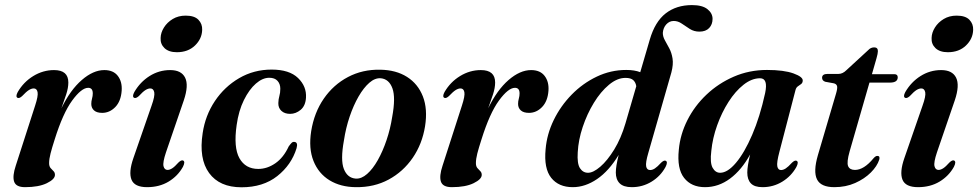

<svg xmlns="http://www.w3.org/2000/svg" viewBox="-20 -744 3943 774"><path d="M51 -349.5Q41.5 -354 51.5 -373Q75 -413.5 114.2 -437.5Q153.5 -461.5 198 -461.5Q255.5 -461.5 255.5 -411.5Q255.5 -390 247 -363.8Q238.5 -337.5 227.5 -307.5Q263.5 -381.5 309.8 -421.5Q356 -461.5 400.5 -461.5Q437 -461.5 455 -438Q473 -414.5 470.5 -378.5Q467.5 -336 444.8 -312.5Q422 -289 392 -289Q370 -289 359 -299Q348 -309 348 -325Q348 -336 351 -346.5Q354 -357 354 -367.5Q354 -390 335.5 -390Q308.5 -390 271 -338.8Q233.5 -287.5 200.5 -182Q189.5 -148 183.8 -125.5Q178 -103 178 -86.5Q178 -73.5 184 -66.5Q190 -59.5 195.8 -54Q201.5 -48.5 201.5 -39Q201.5 -21.5 168.8 -5.5Q136 10.5 81 10.5Q44.5 10.5 37 -11.8Q29.5 -34 43.5 -76L121.5 -318Q134.5 -357.5 131.5 -372.5Q128.5 -387.5 116 -387.5Q107 -387.5 96.5 -381Q86 -374.5 69 -356.5Q58 -346.5 51 -349.5Z M693 -533.5Q660.5 -533.5 643.2 -550Q626 -566.5 627.5 -591Q628 -612.5 641 -633.2Q654 -654 676.5 -667.5Q699 -681 728.5 -681Q764 -681 780 -664.2Q796 -647.5 795 -623.5Q794 -587.5 766 -560.5Q738 -533.5 693 -533.5ZM649 -129.5Q635.5 -89 639.2 -74Q643 -59 655.5 -59Q664 -59 674.2 -65.5Q684.5 -72 699.5 -89Q711 -100 718 -97Q728 -92.5 717.5 -71.5Q697 -34.5 659.8 -12Q622.5 10.5 573 10.5Q522.5 10.5 510.2 -19.5Q498 -49.5 517.5 -106L591 -318Q605 -357 601.8 -372.2Q598.5 -387.5 586 -387.5Q577 -387.5 566.5 -381Q556 -374.5 539.5 -356.5Q528 -346.5 521 -349.5Q511.5 -354 521.5 -373Q545 -413.5 583 -437.5Q621 -461.5 666 -461.5Q711 -461.5 726.2 -431Q741.5 -400.5 721 -339.5Z M1065.5 -430.5Q1038.5 -430.5 1011.5 -407Q984.5 -383.5 963.2 -340.5Q942 -297.5 934 -240Q921 -149.5 945.2 -106.2Q969.5 -63 1021 -63Q1057 -63 1090 -85.8Q1123 -108.5 1144 -154Q1151 -163.5 1155.5 -168Q1160 -172.5 1166 -172Q1182.5 -171 1175.5 -146.5Q1155 -79.5 1097.8 -34.2Q1040.5 11 953.5 11Q865 11 823 -46.5Q781 -104 797 -207.5Q807.5 -278.5 846.2 -336.5Q885 -394.5 944.2 -429Q1003.5 -463.5 1075 -463.5Q1146.5 -463.5 1181.5 -429.5Q1216.5 -395.5 1213.5 -350Q1211.5 -317.5 1192 -301.2Q1172.5 -285 1149.5 -285Q1127.5 -285 1114.5 -297Q1101.5 -309 1102 -328.5Q1102.5 -344.5 1106.2 -357Q1110 -369.5 1110 -386.5Q1110 -405.5 1098.8 -418Q1087.5 -430.5 1065.5 -430.5Z M1513 -463Q1576.5 -462 1620.8 -434Q1665 -406 1684.8 -355.2Q1704.5 -304.5 1693.5 -235Q1682 -163.5 1643.8 -107.8Q1605.5 -52 1546.8 -20.2Q1488 11.5 1414.5 10.5Q1353 10 1308.5 -17.2Q1264 -44.5 1243.8 -95Q1223.5 -145.5 1234.5 -215.5Q1246.5 -290 1285.2 -346.2Q1324 -402.5 1382.8 -433.5Q1441.5 -464.5 1513 -463ZM1414 -24Q1437 -22.5 1460 -42.8Q1483 -63 1503 -98.5Q1523 -134 1538.2 -179Q1553.5 -224 1561 -272.5Q1575.5 -350.5 1562 -387.8Q1548.5 -425 1515.5 -428.5Q1492 -430.5 1469 -410.5Q1446 -390.5 1425.5 -355Q1405 -319.5 1389.5 -273.8Q1374 -228 1366.5 -178Q1352 -99 1366.2 -62.8Q1380.5 -26.5 1414 -24Z M1771.5 -349.5Q1762 -354 1772 -373Q1795.5 -413.5 1834.8 -437.5Q1874 -461.5 1918.5 -461.5Q1976 -461.5 1976 -411.5Q1976 -390 1967.5 -363.8Q1959 -337.5 1948 -307.5Q1984 -381.5 2030.2 -421.5Q2076.5 -461.5 2121 -461.5Q2157.5 -461.5 2175.5 -438Q2193.5 -414.5 2191 -378.5Q2188 -336 2165.2 -312.5Q2142.5 -289 2112.5 -289Q2090.5 -289 2079.5 -299Q2068.5 -309 2068.5 -325Q2068.5 -336 2071.5 -346.5Q2074.5 -357 2074.5 -367.5Q2074.5 -390 2056 -390Q2029 -390 1991.5 -338.8Q1954 -287.5 1921 -182Q1910 -148 1904.2 -125.5Q1898.5 -103 1898.5 -86.5Q1898.5 -73.5 1904.5 -66.5Q1910.5 -59.5 1916.2 -54Q1922 -48.5 1922 -39Q1922 -21.5 1889.2 -5.5Q1856.5 10.5 1801.5 10.5Q1765 10.5 1757.5 -11.8Q1750 -34 1764 -76L1842 -318Q1855 -357.5 1852 -372.5Q1849 -387.5 1836.5 -387.5Q1827.5 -387.5 1817 -381Q1806.5 -374.5 1789.5 -356.5Q1778.5 -346.5 1771.5 -349.5Z M2663 -71Q2643 -34 2606.8 -11.8Q2570.5 10.5 2527 10.5Q2493.5 10.5 2478 -5Q2462.5 -20.5 2462.5 -48.5Q2462.5 -73.5 2474 -119.5Q2435 -55 2387 -22.2Q2339 10.5 2289 10.5Q2232 10.5 2202 -27.2Q2172 -65 2179.5 -142.5Q2184.5 -203 2212.2 -260Q2240 -317 2284.5 -362.5Q2329 -408 2385.5 -435Q2442 -462 2504.5 -462Q2538 -462 2561 -453L2599.5 -584.5Q2620.5 -656.5 2663.5 -690Q2706.5 -723.5 2769.5 -723.5Q2811.5 -723.5 2832 -707Q2852.5 -690.5 2852.5 -668Q2852.5 -645.5 2838.8 -631Q2825 -616.5 2799.5 -616.5Q2778 -616.5 2761 -627.2Q2744 -638 2728.5 -648.8Q2713 -659.5 2696 -659.5Q2678.5 -659.5 2666 -645.8Q2653.5 -632 2652 -611.5Q2652 -596.5 2660.2 -581.8Q2668.5 -567 2678 -549.2Q2687.5 -531.5 2691.2 -508Q2695 -484.5 2686.5 -452L2593.5 -127.5Q2582 -88.5 2584.8 -73.5Q2587.5 -58.5 2601 -58.5Q2610 -58.5 2620 -65Q2630 -71.5 2645 -88Q2656.5 -99 2663.5 -96Q2673.5 -91.5 2663 -71ZM2309 -130Q2306 -84.5 2318 -66Q2330 -47.5 2350.5 -47.5Q2371.5 -47.5 2400 -72Q2428.5 -96.5 2456 -141.2Q2483.5 -186 2501.5 -247L2545 -396.5Q2542.5 -412 2532.8 -421Q2523 -430 2501.5 -430Q2468 -430 2434.8 -402.2Q2401.5 -374.5 2374 -329.5Q2346.5 -284.5 2329 -232Q2311.5 -179.5 2309 -130Z M3122 -132Q3110.5 -88.5 3113.5 -73.5Q3116.5 -58.5 3128.5 -58.5Q3137.5 -58.5 3147.5 -65Q3157.5 -71.5 3172.5 -88Q3184 -99 3191 -96Q3201 -91.5 3190.5 -71Q3170 -34 3133.8 -11.8Q3097.5 10.5 3054 10.5Q3021.5 10.5 3007 -4.8Q2992.5 -20 2992.5 -48.5Q2992.5 -73.5 3004 -121.5Q2969.5 -58.5 2923 -24Q2876.5 10.5 2822 10.5Q2767 10.5 2737.8 -26.8Q2708.5 -64 2716.5 -140.5Q2722 -202 2751 -259.5Q2780 -317 2828 -362.5Q2876 -408 2938.2 -435Q3000.5 -462 3072 -462Q3140 -462 3178.8 -448Q3217.5 -434 3216 -418.5Q3215.5 -409.5 3209.2 -405Q3203 -400.5 3196.2 -395.8Q3189.5 -391 3187 -381.5ZM2847.5 -136Q2841.5 -87.5 2852.8 -67.5Q2864 -47.5 2883 -47.5Q2913 -47.5 2947 -87.8Q2981 -128 3012.2 -200.5Q3043.5 -273 3064.5 -369Q3077 -428.5 3044 -428.5Q3010.5 -428.5 2977.5 -402.5Q2944.5 -376.5 2917 -333.5Q2889.5 -290.5 2871 -238.8Q2852.5 -187 2847.5 -136Z M3342 -408 3306.5 -414.5Q3294 -419 3294 -430.5Q3294 -446 3316 -446H3360Q3377 -446 3392 -461L3480 -542Q3490 -553 3504 -553Q3519 -553 3519 -538Q3519 -528.5 3513.5 -509.5L3495 -445H3585Q3599 -445 3599 -432.5Q3599 -411 3567.5 -411H3485L3405 -133.5Q3392.5 -89.5 3399 -74.2Q3405.5 -59 3426.5 -59Q3462.5 -59 3501 -105.5Q3510 -116 3517 -115.5Q3528.5 -115.5 3524.5 -100.5Q3516 -74 3490.5 -48.5Q3465 -23 3427.2 -6.2Q3389.5 10.5 3343.5 10.5Q3289 10.5 3273.5 -21Q3258 -52.5 3277 -118L3350.5 -367.5Q3356.5 -388 3354.5 -396.5Q3352.5 -405 3342 -408Z M3801 -533.5Q3768.5 -533.5 3751.2 -550Q3734 -566.5 3735.5 -591Q3736 -612.5 3749 -633.2Q3762 -654 3784.5 -667.5Q3807 -681 3836.5 -681Q3872 -681 3888 -664.2Q3904 -647.5 3903 -623.5Q3902 -587.5 3874 -560.5Q3846 -533.5 3801 -533.5ZM3757 -129.5Q3743.5 -89 3747.2 -74Q3751 -59 3763.5 -59Q3772 -59 3782.2 -65.5Q3792.5 -72 3807.5 -89Q3819 -100 3826 -97Q3836 -92.5 3825.5 -71.5Q3805 -34.5 3767.8 -12Q3730.5 10.5 3681 10.5Q3630.5 10.5 3618.2 -19.5Q3606 -49.5 3625.5 -106L3699 -318Q3713 -357 3709.8 -372.2Q3706.5 -387.5 3694 -387.5Q3685 -387.5 3674.5 -381Q3664 -374.5 3647.5 -356.5Q3636 -346.5 3629 -349.5Q3619.5 -354 3629.5 -373Q3653 -413.5 3691 -437.5Q3729 -461.5 3774 -461.5Q3819 -461.5 3834.2 -431Q3849.5 -400.5 3829 -339.5Z"/></svg>

Font: Fraunces 72pt SemiBold
Style: Italic
Weight: 600
Italic angle: -16°
Version: Version 1.000;[b76b70a41]